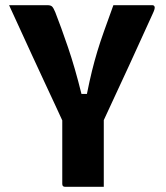

<svg xmlns="http://www.w3.org/2000/svg" viewBox="-20 -720 640 740"><path d="M380 0H231Q220 0 220 -11V-256Q211 -276 193 -314.5Q175 -353 152 -402.5Q129 -452 104.5 -505Q80 -558 57 -608.5Q34 -659 15 -700H163Q175 -700 180.5 -695Q186 -690 193 -673Q215 -617 242 -538Q269 -459 294 -358H315Q325 -408 334.5 -446.5Q344 -485 355 -521.5Q366 -558 381 -600Q396 -642 417 -700H567Q574 -700 576 -693.5Q578 -687 569 -668Q526 -573 478 -468.5Q430 -364 380 -257Z"/></svg>

Font: Recursive Mn Lnr St XBd
Style: Regular
Weight: 800
Monospace: yes
Version: Version 1.079;hotconv 1.0.112;makeotfexe 2.5.65598; ttfautoh